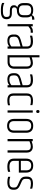

<svg xmlns="http://www.w3.org/2000/svg" viewBox="1674 -2428 903 4291"><g transform="rotate(90 2125.5 -282.5)"><path d="M419 -548H386Q356 -548 335 -529Q369 -492 369 -430V-352Q369 -285 329 -247Q289 -209 209 -209Q144 -209 144 -148Q144 -121 160.5 -108.5Q177 -96 216 -96H275Q409 -96 409 18V28Q409 149 235 149H194Q99 149 45 121V71Q106 104 194 104H234Q359 104 359 29V18Q359 -17 342.5 -34Q326 -51 276 -51H216Q160 -51 129 -73Q98 -95 98 -136V-152Q98 -177 112 -193.5Q126 -210 148 -216Q49 -242 49 -352V-430Q49 -497 89 -535Q129 -573 202.5 -573Q276 -573 318 -544Q336 -599 404 -599H419ZM319 -352V-430Q319 -479 293 -503.5Q267 -528 209 -528Q151 -528 125 -503.5Q99 -479 99 -430V-352Q99 -303 125 -278.5Q151 -254 209 -254Q267 -254 293 -278.5Q319 -303 319 -352Z M684 -566H711V-517H675Q645 -517 630 -507.5Q615 -498 610 -495Q605 -492 591 -481Q577 -470 569 -465V0H519V-563H568V-519Q584 -530 592 -536.5Q600 -543 609.5 -548.5Q619 -554 625 -556Q631 -558 641 -561Q658 -566 684 -566Z M800 -160V-129Q800 -83 821.5 -61.5Q843 -40 894 -40Q967 -40 1019 -86V-290L887 -253Q838 -238 819 -217Q800 -196 800 -160ZM904 -568Q1068 -568 1068 -432V0H1019V-40Q1000 -25 986 -17Q951 4 891 4Q751 4 751 -130V-162Q751 -261 871 -295L1019 -337V-432Q1019 -477 994.5 -498.5Q970 -520 901.5 -520Q833 -520 777 -500V-550Q833 -568 904 -568Z M1466 -432Q1466 -519 1381 -519Q1339 -519 1263 -491V-45H1358Q1466 -45 1466 -148ZM1213 -713H1262V-539Q1330 -566 1387 -566Q1444 -566 1480 -530.5Q1516 -495 1516 -432V-148Q1516 -78 1476 -39Q1436 0 1369 0H1213Z M1665 -160V-129Q1665 -83 1686.5 -61.5Q1708 -40 1759 -40Q1832 -40 1884 -86V-290L1752 -253Q1703 -238 1684 -217Q1665 -196 1665 -160ZM1769 -568Q1933 -568 1933 -432V0H1884V-40Q1865 -25 1851 -17Q1816 4 1756 4Q1616 4 1616 -130V-162Q1616 -261 1736 -295L1884 -337V-432Q1884 -477 1859.5 -498.5Q1835 -520 1766.5 -520Q1698 -520 1642 -500V-550Q1698 -568 1769 -568Z M2068 -433Q2068 -568 2229 -568Q2287 -568 2330 -555V-509Q2285 -522 2224.5 -522Q2164 -522 2141 -500Q2118 -478 2118 -433V-129Q2118 -84 2141 -62.5Q2164 -41 2225.5 -41Q2287 -41 2332 -56V-9Q2282 5 2229 5Q2068 5 2068 -129Z M2472 -640Q2439 -640 2439 -677Q2439 -714 2472 -714Q2505 -714 2505 -677Q2505 -640 2472 -640ZM2447 -563H2497V0H2447Z M2897 -420Q2897 -528 2792 -528Q2687 -528 2687 -420V-143Q2687 -35 2792 -35Q2897 -35 2897 -143ZM2637 -420Q2637 -489 2675 -531Q2713 -573 2792 -573Q2871 -573 2909 -531Q2947 -489 2947 -420V-143Q2947 -74 2909 -32Q2871 10 2792 10Q2713 10 2675 -32Q2637 -74 2637 -143Z M3136 -537Q3206 -565 3261.5 -565Q3317 -565 3353.5 -530Q3390 -495 3390 -432V0H3340V-432Q3340 -519 3254 -519Q3200 -519 3137 -489V0H3087V-563H3136Z M3525 -139V-419Q3525 -488 3563.5 -530.5Q3602 -573 3681 -573Q3760 -573 3798.5 -530.5Q3837 -488 3837 -419V-252H3575V-139Q3575 -42 3708 -42Q3762 -42 3819 -59V-10Q3768 5 3708 5Q3525 5 3525 -139ZM3575 -297H3787V-419Q3787 -528 3681 -528Q3575 -528 3575 -419Z M3927 -435Q3927 -502 3964.5 -535Q4002 -568 4088 -568Q4143 -568 4196 -551V-503Q4142 -522 4082 -522Q4022 -522 3999.5 -502Q3977 -482 3977 -435V-405Q3977 -367 3991 -348Q4005 -329 4041 -314L4128 -275Q4221 -233 4221 -155V-128Q4221 5 4049 5Q3985 5 3932 -12V-60Q3986 -41 4051 -41Q4116 -41 4143.5 -62.5Q4171 -84 4171 -128V-151Q4171 -182 4157.5 -199Q4144 -216 4105 -233L4014 -273Q3927 -310 3927 -399Z"/></g></svg>

Font: Khand Light
Style: Regular
Weight: 300
Designer: Devanagari: Sanchit Sawaria, Jyotish Sonowal; Latin: Satya Rajpurohit
Foundry: Indian Type Foundry
Version: Version 1.101;PS 1.0;hotconv 1.0.78;makeotf.lib2.5.61930; tt